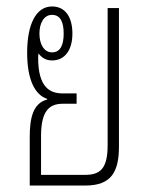

<svg xmlns="http://www.w3.org/2000/svg" viewBox="-20 -574 464 594"><path d="M72 0H244C325 0 348 -43 348 -121V-549H313V-125C313 -52 290 -33 243 -33H107V-153C107 -229 131 -253 174 -253H217V-285H174C135 -285 98 -303 98 -395C98 -400 99 -404 99 -409C109 -395 123 -387 141 -387C182 -387 204 -421 204 -470C204 -520 183 -554 141 -554C91 -554 64 -498 64 -411C64 -329 87 -281 126 -268V-266C82 -255 72 -208 72 -151ZM141 -412C117 -412 102 -436 102 -470C102 -503 116 -528 141 -528C168 -528 177 -504 177 -470C177 -437 168 -412 141 -412Z"/></svg>

Font: Noto Sans Thai Looped ExtraCondensed ExtraLight
Style: Regular
Weight: 200
Width: 2
Designer: Sasikarn Vongin, Ben Mitchell
Foundry: The Fontpad Ltd
Version: Version 1.001